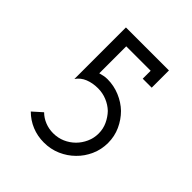

<svg xmlns="http://www.w3.org/2000/svg" viewBox="-181 -774 906 906"><g transform="rotate(45 271.5 -321.0)"><path d="M405 -55Q434 -83 451.5 -122Q469 -161 469 -205Q469 -249 451.5 -287.5Q434 -326 405 -355Q376 -383 336.5 -399.5Q297 -416 254 -416Q241 -416 229.5 -413.5Q218 -411 207 -408V-588H370V-535H430V-650H143V-306Q160 -331 189 -342.5Q218 -354 253 -354Q284 -354 312 -342.5Q340 -331 361 -311Q381 -290 393.5 -263Q406 -236 406 -205Q406 -174 393.5 -146.5Q381 -119 361 -99Q340 -78 312.5 -66Q285 -54 253 -54Q224 -54 198 -64.5Q172 -75 153 -94L106 -52Q135 -23 172.5 -7.5Q210 8 253 8Q298 8 337 -9Q376 -26 405 -55Z"/></g></svg>

Font: Josefin Slab Thin SemiBold
Style: Regular
Weight: 600
Version: Version 2.000